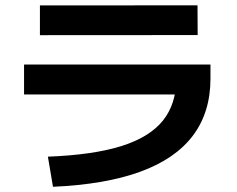

<svg xmlns="http://www.w3.org/2000/svg" viewBox="-20 -708 904 732"><path d="M652 -408.4 712 -347.8H71.7V-462.1H782.4V-408.4Q782.4 -279.7 715.4 -190.9Q648.3 -102 514.7 -53.3Q381.2 -4.6 182 4.1L162.6 -110.7Q334.6 -117.3 442.2 -150.9Q549.7 -184.6 600.9 -248Q652 -311.4 652 -408.4ZM132.2 -687.3 733 -687.7 733.6 -574.3 132.2 -573.9Z"/></svg>

Font: Pretendard GOV Variable
Style: Regular
Weight: 400
Designer: Base glyphs from Inter by Rasmus Andersson; Hangul glyphs from Noto Sans CJK(Source Han Sans) by Jang Soo-young and Kang
Foundry: Kil Hyung-jin
Version: Version 1.307;Glyphs 3.2 (3192)